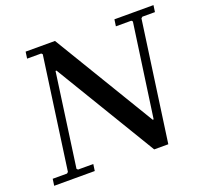

<svg xmlns="http://www.w3.org/2000/svg" viewBox="-117 -808 1012 947"><g transform="rotate(-20 389.0 -335.0)"><path d="M573 -670H778L773 -635H707L700 -629L612 0H538L218 -530H213L145 -41L151 -35H231L226 0H13L18 -35H93L100 -41L182 -629L176 -635H102L107 -670H261L581 -140H586L655 -629L649 -635H568Z"/></g></svg>

Font: Brygada 1918 Medium
Style: Italic
Weight: 500
Italic angle: -8°
Designer: Mateusz Machalski | Borys Kosmynka | Przemek Hoffer
Foundry: NIEPODLEGLA 2018
Version: Version 3.006